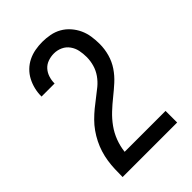

<svg xmlns="http://www.w3.org/2000/svg" viewBox="-218 -839 936 936"><g transform="rotate(-45 250.0 -371.5)"><path d="M62 0V-1Q62 -28 63 -54.5Q64 -81 68 -107.5Q72 -134 80 -159.5Q88 -185 100 -209Q112 -233 127.5 -255Q143 -277 162 -296Q181 -315 201.5 -332Q222 -349 243.5 -365Q265 -381 285.5 -398Q306 -415 321.5 -437Q337 -459 344.5 -485Q352 -511 352 -538Q352 -561 347.5 -583.5Q343 -606 329.5 -625Q316 -644 295 -653.5Q274 -663 251 -663Q230 -663 210 -656Q190 -649 176.5 -634Q163 -619 156.5 -599Q150 -579 150 -558V-557H60V-559Q60 -584 66 -608.5Q72 -633 83.5 -655Q95 -677 113 -694.5Q131 -712 153.5 -723Q176 -734 201 -738.5Q226 -743 251 -743Q277 -743 303.5 -738Q330 -733 353 -720Q376 -707 394 -686.5Q412 -666 423 -642Q434 -618 438 -591.5Q442 -565 442 -538Q442 -503 432.5 -469Q423 -435 403.5 -406Q384 -377 358 -353.5Q332 -330 304.5 -308Q277 -286 251.5 -262Q226 -238 205.5 -209.5Q185 -181 172.5 -148Q160 -115 156 -80H438V0Z"/></g></svg>

Font: Iosevka SS10 Medium
Style: Regular
Weight: 500
Monospace: yes
Designer: Belleve Invis
Foundry: Belleve Invis
Version: Version 28.0.6; ttfautohint (v1.8.4)